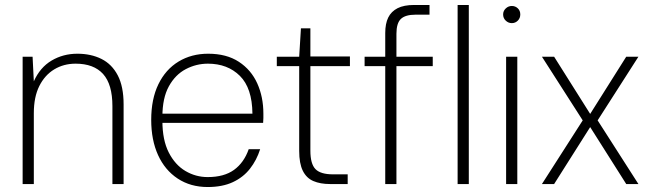

<svg xmlns="http://www.w3.org/2000/svg" viewBox="-20 -740 2607 772"><path d="M71 0V-512H111L116 -413Q141 -469 187.5 -496.5Q234 -524 291 -524Q346 -524 388 -503Q430 -482 453.5 -437Q477 -392 477 -320V0H432V-313Q432 -401 394.5 -442.5Q357 -484 284 -484Q236 -484 198 -461Q160 -438 138 -394Q116 -350 116 -285V0Z M815 12Q746 12 694.5 -22Q643 -56 615.5 -116.5Q588 -177 588 -258Q588 -342 617 -401.5Q646 -461 698 -492.5Q750 -524 817 -524Q891 -524 940.5 -491.5Q990 -459 1014.5 -404.5Q1039 -350 1039 -283Q1039 -274 1039 -265.5Q1039 -257 1038 -246H619V-283H995Q994 -386 944.5 -435Q895 -484 816 -484Q769 -484 727 -462Q685 -440 659 -393Q633 -346 633 -271V-254Q633 -177 658.5 -127Q684 -77 725.5 -52.5Q767 -28 815 -28Q881 -28 921 -57Q961 -86 980 -140H1026Q1012 -96 985 -61.5Q958 -27 916 -7.5Q874 12 815 12Z M1307 0Q1268 0 1240 -12Q1212 -24 1197.5 -53.5Q1183 -83 1183 -133V-474H1093V-512H1183L1190 -626H1228V-513H1387V-474H1228V-134Q1228 -81 1248.5 -60Q1269 -39 1319 -39H1378V0Z M1529 0V-607Q1529 -645 1541 -669.5Q1553 -694 1578.5 -707Q1604 -720 1645 -720H1707V-681H1651Q1610 -681 1592 -664Q1574 -647 1574 -604V0ZM1446 -474V-512H1720V-474ZM1820 0V-720H1865V0Z M2015 0V-512H2060V0ZM2038 -647Q2024 -647 2013.5 -657Q2003 -667 2003 -682Q2003 -696 2013.5 -706Q2024 -716 2038 -716Q2052 -716 2062 -706.5Q2072 -697 2072 -682Q2072 -667 2062 -657Q2052 -647 2038 -647Z M2159 0 2323 -256 2159 -512H2208L2353 -282L2498 -512H2547L2383 -256L2547 0H2498L2353 -229L2208 0Z"/></svg>

Font: DM Sans 12pt ExtraLight
Style: Regular
Weight: 250
Version: Version 4.004;gftools[0.9.30]